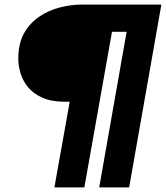

<svg xmlns="http://www.w3.org/2000/svg" viewBox="-20 -720 726 840"><path d="M218 100 285 -275H263Q205 -275 165.5 -292.5Q126 -310 103 -338Q80 -366 70 -399Q60 -432 60 -463Q60 -529 85 -574Q110 -619 151.5 -647Q193 -675 242 -687.5Q291 -700 339 -700H686L545 100H414L534 -581H470L349 100Z"/></svg>

Font: Rethink Sans ExtraBold
Style: Italic
Weight: 800
Italic angle: -10°
Designer: The Rethink Sans project authors (Hans Thiessen). DM Sans designed by Colophon Foundry.
Foundry: Rethink Communications LLC
Version: Version 1.001